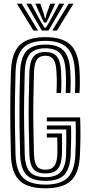

<svg xmlns="http://www.w3.org/2000/svg" viewBox="-20 -1010 488 1039"><path d="M226.1 9Q129 9 85.6 -32.9Q42.2 -74.8 39.1 -171.2Q37.2 -240.5 36.2 -311.9Q35.2 -383.4 35.8 -460.3Q36.4 -537.2 39.2 -622.5Q42.7 -723.2 86.7 -766.1Q130.7 -809 225.9 -809Q318.2 -809 361.4 -767.7Q404.5 -726.4 410.3 -629.8Q412.1 -597 412.2 -567Q412.2 -536.9 410.3 -507.2H385.3Q387.1 -536.9 387.2 -566.2Q387.3 -595.5 385.3 -628.3Q380.2 -714.5 343.2 -751.7Q306.2 -788.9 225.9 -788.9Q142.3 -788.9 104.9 -750.1Q67.4 -711.2 64.2 -621.5Q61.7 -543.9 60.8 -471.3Q60 -398.8 60.9 -325.4Q61.8 -252.1 64.1 -171.9Q67 -86.3 104.1 -48.7Q141.3 -11.1 226.1 -11.1Q308.6 -11.1 346.2 -48.4Q383.8 -85.6 387.7 -172.3Q389.3 -208.6 389.9 -240.3Q390.5 -272.1 390.5 -300.1Q390.4 -328.2 389.5 -353H233.4V-374.7H413.5Q415.6 -331.4 415.4 -282.1Q415.2 -232.8 412.6 -171Q408.3 -73.9 364.5 -32.4Q320.7 9 226.1 9ZM226.1 -31.2Q154.6 -31.2 123 -64.2Q91.4 -97.1 89 -172.7Q86.7 -252.1 85.7 -324.1Q84.7 -396 85.6 -468.2Q86.4 -540.4 89 -620.7Q92 -700.7 123.9 -734.7Q155.8 -768.8 225.9 -768.8Q295.5 -768.8 325.8 -734.9Q356 -701 360.3 -626.9Q362.3 -592.6 362.3 -566.8Q362.4 -540.9 360.5 -507.2H335.6Q337.1 -535.7 337.3 -564.2Q337.5 -592.8 335.6 -624.6Q331.7 -691.8 306.2 -720.2Q280.6 -748.7 225.9 -748.7Q169.1 -748.7 142.7 -719.2Q116.4 -689.7 114 -619.8Q111.4 -539.6 110.5 -467.4Q109.7 -395.3 110.7 -323.8Q111.6 -252.3 114 -173.5Q116.2 -107.9 142 -79.6Q167.9 -51.3 226.1 -51.3Q282.3 -51.3 308.8 -79.4Q335.2 -107.6 337.6 -174.1Q338.6 -205.8 338.8 -243.8Q338.9 -281.8 338.6 -309.5H233.4V-331.2H364.3Q365.5 -296.4 365.1 -259.6Q364.7 -222.7 362.7 -173.3Q359.4 -99 328.7 -65.1Q298 -31.2 226.1 -31.2ZM226.1 -71.5Q178.9 -71.5 159.8 -96.4Q140.7 -121.3 139 -174.4Q136.6 -251.7 135.6 -322.6Q134.7 -393.4 135.5 -465.6Q136.4 -537.9 139 -619.4Q141.1 -678.1 161.2 -703.3Q181.3 -728.5 225.9 -728.5Q268 -728.5 287.7 -704.4Q307.4 -680.3 310.6 -623.7Q312.2 -594.8 312.2 -566.7Q312.3 -538.5 310.6 -507.2H285.6Q286.8 -530.2 287.2 -548.8Q287.6 -567.4 287.1 -585Q286.7 -602.5 285.6 -621.9Q283 -669 269.2 -688.7Q255.4 -708.4 225.9 -708.4Q194.6 -708.4 180.1 -687.9Q165.7 -667.4 163.9 -619Q161.3 -538.9 160.5 -467.7Q159.6 -396.5 160.6 -325.6Q161.6 -254.7 163.9 -175.3Q165.5 -130.2 179.4 -110.9Q193.4 -91.6 226.1 -91.6Q258.1 -91.6 273.2 -110.7Q288.3 -129.9 290.4 -177.1Q291.1 -197.5 290.6 -224.4Q290 -251.4 289.5 -266H233.4V-287.8H315Q315.5 -264.8 315.9 -235.7Q316.3 -206.5 315.2 -175.5Q312.9 -119.5 292.2 -95.5Q271.5 -71.5 226.1 -71.5ZM71.2 -990.3H97.2L186.1 -844.8H160.9ZM121.6 -990.3H148.3L200 -894.4L221.1 -860H227.9L249 -894.2L300.7 -990.3H327.5L242.6 -844.8H206.4ZM171.1 -990.3H197.8L218.6 -930.8L222.7 -911.4H226.3L230.6 -930.8L252 -990.3H278.8L245 -916.8L231.3 -888.3H217.7L204.2 -916.8ZM351.8 -990.3H377.8L288.1 -844.8H262.9Z"/></svg>

Font: Big Shoulders Inline Display SC Thin
Style: Regular
Weight: 100
Designer: Patric King
Foundry: XO Type Co
Version: Version 2.002